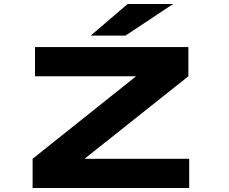

<svg xmlns="http://www.w3.org/2000/svg" viewBox="-20 -934 1140 954"><path d="M142 0V-145L656 -555H154V-700H916V-555L400 -145H920V0ZM603.5 -757H430.5L614 -914H840Z"/></svg>

Font: Trispace Expanded ExtraBold
Style: Regular
Weight: 800
Width: 7
Designer: Tyler Finck
Foundry: Etcetera Type Company
Version: Version 1.210; ttfautohint (v1.8.3)